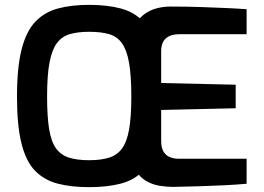

<svg xmlns="http://www.w3.org/2000/svg" viewBox="-20 -765 1086 791"><path d="M347 6Q273 6 217.5 -8.5Q162 -23 124.5 -61.5Q87 -100 68.5 -174Q50 -248 50 -367Q50 -487 69 -561.5Q88 -636 125.5 -675.5Q163 -715 218.5 -730Q274 -745 347 -745Q422 -745 478 -730Q534 -715 571 -675.5Q608 -636 626.5 -561.5Q645 -487 645 -367Q645 -248 626.5 -174Q608 -100 570.5 -61.5Q533 -23 477.5 -8.5Q422 6 347 6ZM347 -105Q396 -105 429.5 -115.5Q463 -126 483 -153.5Q503 -181 512 -232.5Q521 -284 521 -367Q521 -455 511.5 -507.5Q502 -560 482 -587.5Q462 -615 429 -624.5Q396 -634 347 -634Q301 -634 268 -624.5Q235 -615 214.5 -587.5Q194 -560 184 -507.5Q174 -455 174 -367Q174 -284 182.5 -232.5Q191 -181 211 -153.5Q231 -126 264.5 -115.5Q298 -105 347 -105ZM692 5Q668 5 638.5 0.5Q609 -4 582 -19.5Q555 -35 538 -66Q521 -97 521 -151V-577Q521 -624 535 -655.5Q549 -687 572.5 -705Q596 -723 624.5 -730.5Q653 -738 681 -738Q751 -738 807 -736Q863 -734 909.5 -732Q956 -730 996 -727V-624H717Q683 -624 663.5 -607Q644 -590 644 -554V-423L951 -416V-319L644 -312V-185Q644 -155 654.5 -139Q665 -123 681.5 -117Q698 -111 716 -111H996V-8Q952 -4 900 -1.5Q848 1 794.5 2.5Q741 4 692 5Z"/></svg>

Font: Exo Thin SemiBold
Style: Regular
Weight: 600
Version: Version 2.000